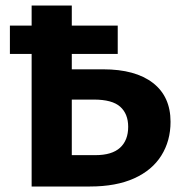

<svg xmlns="http://www.w3.org/2000/svg" viewBox="-20 -678 678 698"><path d="M95 0V-658H241V-114H327Q387 -114 416.5 -141Q446 -168 446 -217Q446 -264 417 -290Q388 -316 321 -316H208V-426H355Q472 -426 536 -376.5Q600 -327 600 -235Q600 -166 566.5 -112.5Q533 -59 467.5 -29.5Q402 0 307 0ZM16 -482V-585H408V-482Z"/></svg>

Font: Ysabeau SC ExtraBold
Style: Regular
Weight: 800
Designer: Christian Thalmann (Catharsis Fonts)
Version: Version 2.001;gftools[0.9.30]; featfreeze: smcp